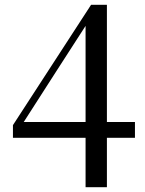

<svg xmlns="http://www.w3.org/2000/svg" viewBox="-20 -763 606 801"><path d="M337 18H426V-188H543V-254H426V-743H360L34 -241V-188H337ZM79 -254 217 -469 337 -655V-254Z"/></svg>

Font: Noto Serif KR Medium
Style: Regular
Weight: 500
Designer: Ryoko NISHIZUKA 西塚涼子 (kana & ideographs); Frank Grießhammer (Latin, Greek & Cyrillic); Wenlong ZHANG 张文龙 (bopomofo); San
Foundry: Adobe
Version: Version 2.001;hotconv 1.1.0;makeotfexe 2.6.0